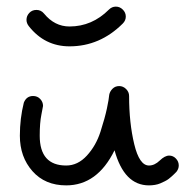

<svg xmlns="http://www.w3.org/2000/svg" viewBox="-20 -560 570 580"><path d="M491 -90Q503 -90 511.5 -81Q520 -72 520 -60Q520 -50 513 -41L510 -38Q508 -36 505.5 -33.5Q503 -31 498.5 -27Q494 -23 489.5 -19.5Q485 -16 478 -12.5Q471 -9 464 -6Q457 -3 448 -1.5Q439 0 430 0Q355 0 326 -106Q274 0 180 0Q116 0 78 -43Q40 -86 40 -150Q40 -202 52 -250Q60 -270 80 -270Q93 -270 101.5 -261Q110 -252 110 -240Q110 -238 105 -213.5Q100 -189 100 -150Q100 -60 180 -60Q215 -60 242.5 -90Q270 -120 283.5 -162Q297 -204 303 -232.5Q309 -261 310 -274Q312 -284 320 -292Q328 -300 340 -300Q352 -300 361 -291Q370 -282 370 -270Q370 -189 385.5 -124.5Q401 -60 430 -60Q447 -60 462.5 -75Q478 -90 491 -90ZM60 -500Q60 -512 68.5 -521Q77 -530 90 -530Q104 -530 113 -519Q145 -480 190 -480Q258 -480 309 -531Q318 -540 330 -540Q342 -540 351 -531Q360 -522 360 -510Q360 -498 351 -489Q282 -420 190 -420Q115 -420 67 -481Q60 -490 60 -500Z"/></svg>

Font: Pecita
Style: Book
Weight: 400
Width: 7
Version: Version 4.3